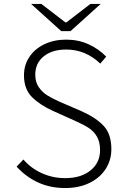

<svg xmlns="http://www.w3.org/2000/svg" viewBox="-20 -936 646 969"><path d="M64 -95 98 -131Q137 -86 192 -61.5Q247 -37 309 -37Q389 -37 437 -76Q485 -115 485 -178Q485 -220 469 -247Q453 -274 427.5 -290.5Q402 -307 357 -327L248 -376Q183 -405 142 -445.5Q101 -486 101 -556Q101 -608 128.5 -649Q156 -690 204.5 -713Q253 -736 314 -736Q376 -736 428 -712Q480 -688 516 -650L486 -615Q412 -686 314 -686Q243 -686 200.5 -651.5Q158 -617 158 -559Q158 -521 176 -495.5Q194 -470 219 -454.5Q244 -439 282 -422L391 -375Q465 -342 503.5 -300.5Q542 -259 542 -183Q542 -128 513.5 -83.5Q485 -39 432 -13Q379 13 309 13Q233 13 171.5 -15.5Q110 -44 64 -95ZM137 -916H189L310 -823H315L436 -916H488L336 -779H289Z"/></svg>

Font: Nebula Sans Light
Style: Regular
Weight: 300
Designer: Paul D. Hunt for Adobe (as Source Sans)
Foundry: Nebula Entertainment & Broadcasting LLC
Version: Version 1.010